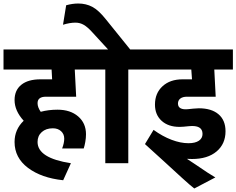

<svg xmlns="http://www.w3.org/2000/svg" viewBox="-30 -930 1347 1094"><path d="M-10 -648H510V-534H396L404 -379H232Q184 -379 184 -342Q184 -319 202 -293Q246 -305 298 -305Q371 -305 415.5 -266.5Q460 -228 460 -165Q460 -144 456 -121.5Q452 -99 447 -84H324Q336 -115 336 -140Q336 -166 318 -182.5Q300 -199 271 -199Q232 -199 208 -177.5Q184 -156 184 -121Q184 -29 374 0L330 97Q206 84 129.5 26.5Q53 -31 53 -121Q53 -192 105 -242Q53 -299 53 -360Q53 -416 91.5 -447Q130 -478 200 -478H267L264 -534H-10Z M781 -534H701V0H570V-534H490V-648H586L496 -746Q470 -775 448 -788Q426 -801 400 -801Q368 -801 329 -789L347 -900Q383 -910 416 -910Q460 -910 496 -891Q532 -872 574 -819L712 -648H781Z M761 -648H1297V-534H1191L1199 -379H1036Q1011 -379 997.5 -368.5Q984 -358 984 -340Q984 -321 999 -313Q1014 -305 1042 -308L1071 -311Q1093 -313 1103 -313Q1175 -313 1215 -279Q1255 -245 1255 -182Q1255 -110 1204 -67Q1153 -24 1064 -24Q1045 -24 1035 -25L1082 6Q1168 65 1197 81L1077 144Q1057 129 1007 83.5Q957 38 905 -10L796 -109L845 -190Q896 -153 947.5 -133.5Q999 -114 1044 -114Q1082 -114 1103 -128Q1124 -142 1124 -167Q1124 -219 1046 -211L1015 -208Q1008 -207 993 -207Q929 -207 891 -241.5Q853 -276 853 -334Q853 -399 896 -438.5Q939 -478 1010 -478H1064L1060 -534H761Z"/></svg>

Font: Madhuban SemiBold
Style: Regular
Weight: 600
Designer: jaikishan Patel
Foundry: MagicType
Version: Version 1.000